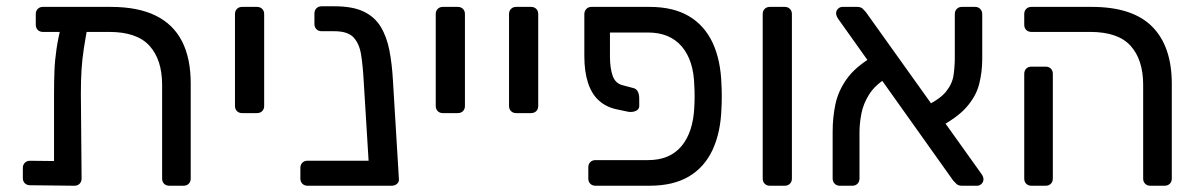

<svg xmlns="http://www.w3.org/2000/svg" viewBox="-20 -593 3832 613"><path d="M117.1 -491.1Q106.9 -491.1 100.6 -497.4Q94.2 -503.8 94.2 -514V-548.1Q94.2 -558.3 100.6 -564.6Q106.9 -571 117.1 -571H333.7Q420.2 -571 476.7 -543.3Q533.1 -515.7 561 -461.4Q588.9 -407.1 588.9 -326.8V-22.9Q588.9 -12.7 582.6 -6.4Q576.2 0 566 0H520.5Q510.3 0 503.9 -6.3Q497.6 -12.6 497.6 -22.7V-321.8Q497.6 -402.1 457.5 -446.6Q417.5 -491.1 328.5 -491.1ZM206.9 -539.7H232.2Q247.4 -539.7 254.7 -532.3Q262.1 -524.9 260.7 -514.1Q253 -472.4 247.7 -438.3Q242.4 -404.1 240.3 -370.3Q238.2 -336.5 238.2 -294.6L240.5 -22.9Q240.5 -12.7 234.1 -6.4Q227.7 0 217.6 0L75.8 -1.6Q65.6 -1.6 59.3 -8Q52.9 -14.4 52.9 -24.6V-56.7Q52.9 -66.9 59.3 -73.3Q65.6 -79.7 75.8 -79.7L152.5 -78.9V-290.5Q152.5 -331.8 153.8 -366.3Q155.1 -400.8 160.3 -435.9Q165.4 -471.1 176.4 -514.9Q179.4 -526.1 185.6 -532.9Q191.9 -539.7 206.9 -539.7Z M753.1 -231.9Q742.9 -231.9 736.6 -238.2Q730.2 -244.6 730.2 -254.8V-548.1Q730.2 -558.3 736.6 -564.6Q742.9 -571 753.1 -571H800.5Q810.7 -571 817.1 -564.6Q823.4 -558.3 823.4 -548.1V-254.8Q823.4 -244.6 817.1 -238.2Q810.7 -231.9 800.5 -231.9Z M961.9 0Q951.8 0 945.4 -6.4Q939 -12.7 939 -22.9V-57Q939 -67.2 945.4 -73.6Q951.8 -79.9 961.9 -79.9H1243.8V-18.9Q1243.8 -8.7 1237.4 -4.3Q1231.1 0 1220.9 0ZM1183.2 0Q1173 0 1167.4 -6.4Q1161.9 -12.7 1160.3 -22.9L1141.3 -332.2Q1138.7 -381.3 1133.1 -417.2Q1127.6 -453.1 1109.1 -473.2Q1090.7 -493.3 1047.8 -493.3H1006.9Q996.7 -493.3 990.3 -499.7Q983.9 -506.1 983.9 -516.3V-549.9Q983.9 -560.1 990.3 -566.5Q996.7 -572.9 1006.9 -572.9H1048.8Q1105.5 -572.9 1140.7 -556.2Q1175.9 -539.6 1195.2 -508Q1214.5 -476.5 1223.1 -432.8Q1231.7 -389.1 1234.6 -335.1L1253.5 -22.9Q1255.1 -12.7 1247.9 -6.4Q1240.7 0 1230.6 0Z M1394.1 -231.9Q1383.9 -231.9 1377.6 -238.2Q1371.2 -244.6 1371.2 -254.8V-548.1Q1371.2 -558.3 1377.6 -564.6Q1383.9 -571 1394.1 -571H1441.5Q1451.7 -571 1458.1 -564.6Q1464.4 -558.3 1464.4 -548.1V-254.8Q1464.4 -244.6 1458.1 -238.2Q1451.7 -231.9 1441.5 -231.9Z M1628.1 -231.9Q1617.9 -231.9 1611.6 -238.2Q1605.2 -244.6 1605.2 -254.8V-548.1Q1605.2 -558.3 1611.6 -564.6Q1617.9 -571 1628.1 -571H1675.5Q1685.7 -571 1692.1 -564.6Q1698.4 -558.3 1698.4 -548.1V-254.8Q1698.4 -244.6 1692.1 -238.2Q1685.7 -231.9 1675.5 -231.9Z M1927.4 -489.2V-410.9Q1927.7 -374.6 1936.1 -350.9Q1944.5 -327.2 1966.6 -321.2L2003.8 -311.4Q2011.8 -309 2016.3 -300.5Q2020.8 -292 2020.8 -279.7L2021 -255.4Q2021 -243.8 2010.1 -238.9Q1999.1 -234.1 1985.9 -236.1L1946.9 -244.4Q1914.6 -251.6 1891.8 -272.3Q1869 -292.9 1857.3 -328.7Q1845.6 -364.4 1845.6 -414.3V-548.1Q1846 -558.3 1852.2 -564.6Q1858.4 -571 1868.6 -571H2053.9Q2129.3 -571 2179.2 -541.6Q2229.1 -512.1 2255.1 -456.7Q2281 -401.3 2283.4 -323.4Q2284.4 -308.4 2284.4 -285.5Q2284.4 -262.6 2283.4 -247.6Q2281 -170.6 2255.1 -114.7Q2229.1 -58.9 2179.2 -29.4Q2129.3 0 2053.9 0H1881.2Q1871 0 1864.6 -6.4Q1858.3 -12.7 1858.3 -22.9V-58.9Q1858.3 -69.1 1864.6 -75.4Q1871 -81.8 1881.2 -81.8H2048.9Q2118.4 -81.8 2155.8 -126.4Q2193.1 -171 2196.7 -251.1Q2197.7 -266.1 2197.7 -285.5Q2197.7 -304.9 2196.7 -319.9Q2194.7 -400.2 2156.6 -444.7Q2118.4 -489.2 2048.9 -489.2Z M2438 0Q2427.8 0 2421.4 -6.4Q2415.1 -12.7 2415.1 -22.9V-548.1Q2415.1 -558.3 2421.4 -564.6Q2427.8 -571 2438 -571H2485.4Q2495.6 -571 2501.9 -564.6Q2508.3 -558.3 2508.3 -548.1V-22.9Q2508.3 -12.7 2501.9 -6.4Q2495.6 0 2485.4 0Z M3051.3 0Q3039.6 0 3033.7 -5.8Q3027.9 -11.7 3023.3 -16.5L2656.4 -532.3Q2649.4 -542.8 2649.4 -550.6Q2649.4 -558.8 2655.5 -564.9Q2661.6 -571 2669.8 -571H2716.5Q2728.4 -571 2734.5 -565.1Q2740.7 -559.1 2744.7 -554.1L3112.8 -38.7Q3117.4 -32.3 3118.7 -28.1Q3119.9 -24 3119.9 -20.4Q3119.9 -12.2 3113.8 -6.1Q3107.7 0 3099.5 0ZM2661.3 0Q2651.1 0 2644.8 -6.6Q2638.4 -13.1 2638.4 -23.3V-172.6Q2638.4 -218.7 2647.3 -260.5Q2656.3 -302.3 2682.6 -339.8Q2708.9 -377.4 2762.1 -409.8L2808.4 -342.6Q2772.2 -319.7 2754.1 -290.2Q2735.9 -260.8 2730 -229.5Q2724.1 -198.3 2724.1 -169.3V-23.3Q2724.1 -12.7 2717.7 -6.4Q2711.4 0 2701.2 0ZM2970.6 -182.7 2929.6 -251.7Q2979.3 -274.7 2999.8 -299.8Q3020.3 -325 3024.3 -352.3Q3028.4 -379.6 3028.4 -409.9V-547.7Q3028.4 -558.3 3034.8 -564.6Q3041.1 -571 3051.3 -571H3093.1Q3103.2 -571 3109.6 -564.4Q3116 -557.9 3116 -547.7V-405.1Q3116 -362.8 3106.1 -324.1Q3096.2 -285.4 3065.4 -250.5Q3034.6 -215.5 2970.6 -182.7Z M3652.8 0Q3642.6 0 3636.2 -6.3Q3629.8 -12.6 3629.8 -22.7V-321.8Q3629.8 -402.1 3589.8 -446.6Q3549.8 -491.1 3460.7 -491.1H3273Q3262.8 -491.1 3256.4 -497.4Q3250.1 -503.8 3250.1 -514V-548.1Q3250.1 -558.3 3256.4 -564.6Q3262.8 -571 3273 -571H3465.7Q3595.8 -571 3658.5 -508.1Q3721.2 -445.2 3721.2 -325.1V-22.9Q3721.2 -12.7 3714.8 -6.4Q3708.4 0 3698.2 0ZM3273 0Q3262.8 0 3256.4 -6.4Q3250.1 -12.7 3250.1 -22.9V-357.3Q3250.1 -367.4 3256.4 -373.8Q3262.8 -380.2 3273 -380.2H3318.5Q3328.7 -380.2 3335.1 -373.8Q3341.4 -367.4 3341.4 -357.3V-22.9Q3341.4 -12.7 3335.1 -6.4Q3328.7 0 3318.5 0Z"/></svg>

Font: Rubik Light
Style: Regular
Weight: 300
Designer: Hubert and Fischer
Foundry: Hubert and Fischer
Version: Version 2.300;gftools[0.9.30]